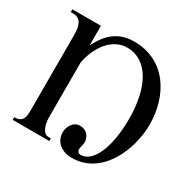

<svg xmlns="http://www.w3.org/2000/svg" viewBox="-154 -836 1018 1012"><g transform="rotate(30 355.0 -330.0)"><path d="M190 -662H16V-645H30C79 -645 92 -607 92 -547V-92C92 -49 87 -16 35 -16V0H258V-16H244C207 -16 194 -67 194 -111V-442C220 -569 294 -632 368 -632C493 -632 564 -503 564 -311C564 -132 510 -19 437 -19C422 -19 415 -30 415 -43C415 -51 423 -75 423 -86C423 -118 402 -151 359 -151C318 -151 296 -110 296 -75C296 -19 341 18 404 18C587 18 673 -186 673 -339C673 -510 580 -678 384 -678C308 -678 240 -646 190 -542Z"/></g></svg>

Font: XITS Math
Style: Regular
Weight: 400
Designer: MicroPress Inc., with final additions and corrections provided by Coen Hoffman, Elsevier (retired)
Version: Version 1.302